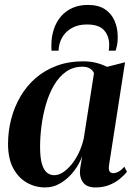

<svg xmlns="http://www.w3.org/2000/svg" viewBox="-20 -770 562 800"><path d="M434.5 -83Q431.5 -63 436.5 -55.8Q441.5 -48.5 452 -48.5Q462 -48.5 474 -54.8Q486 -61 498 -75.5L509 -54.5Q498 -40 479 -24.5Q460 -9 434.8 1Q409.5 11 378 11Q339.5 11 324.5 -12.2Q309.5 -35.5 314 -68L322.5 -120.5Q312 -88.5 289 -58.2Q266 -28 235 -8.5Q204 11 168 11Q127 11 91.8 -9Q56.5 -29 35 -69.2Q13.5 -109.5 13.5 -170.5Q13.5 -224 26.8 -274.5Q40 -325 65.5 -368.5Q91 -412 128.8 -444.8Q166.5 -477.5 216.2 -496Q266 -514.5 326.5 -514.5Q356.5 -514.5 380.8 -508.2Q405 -502 426 -491.5L501 -510.5ZM371.5 -464.5Q368.5 -475 356.2 -483.5Q344 -492 323.5 -492Q284.5 -492 255.2 -471.2Q226 -450.5 205.2 -415.2Q184.5 -380 171.8 -336.2Q159 -292.5 153 -246.2Q147 -200 147 -158Q147 -112.5 154.8 -86.8Q162.5 -61 175.8 -50.5Q189 -40 205.5 -40Q223.5 -40 241.8 -51.5Q260 -63 277.2 -83.8Q294.5 -104.5 308 -132.5Q321.5 -160.5 329 -193.5ZM194.5 -559Q194.5 -563.5 194.2 -567.5Q194 -571.5 194 -579.5Q194 -616 204 -647Q214 -678 233.5 -701Q253 -724 281.5 -736.8Q310 -749.5 346 -749.5Q389.5 -749.5 416.8 -731.8Q444 -714 457.2 -683.8Q470.5 -653.5 470.5 -616.5Q470.5 -594.5 467.8 -581.8Q465 -569 462 -559H433Q433.5 -562 434.2 -567Q435 -572 435 -583Q435 -619 414 -643.5Q393 -668 341.5 -668Q306 -668 279.8 -653.5Q253.5 -639 239.2 -614.2Q225 -589.5 224 -559Z"/></svg>

Font: Merriweather 144pt SemiBold
Style: Italic
Weight: 600
Italic angle: -7.8°
Version: Version 2.101